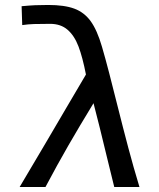

<svg xmlns="http://www.w3.org/2000/svg" viewBox="-20 -753 640 773"><path d="M246.5 -318 326 -453Q312.5 -522.5 296 -566Q279.5 -609.5 252 -633.2Q224.5 -657 182 -657Q138.5 -657 116.2 -656.2Q94 -655.5 69.5 -652L67 -728Q99.5 -731 121.2 -732Q143 -733 174 -733Q239.5 -733 279.2 -718.2Q319 -703.5 345 -667.8Q371 -632 390.5 -565Q404 -519 419.5 -459.2Q435 -399.5 449.5 -341Q476.5 -233.5 496.8 -157.2Q517 -81 541.5 0H440L413.5 -108Q377.5 -258 356.5 -337.5Q299.5 -244 255.2 -167.2Q211 -90.5 163 0H59Q176 -197 246.5 -318Z"/></svg>

Font: JuliaMono Medium
Style: Regular
Weight: 500
Monospace: yes
Designer: cormullion
Foundry: corm
Version: Version 0.054; ttfautohint (v1.8.4)